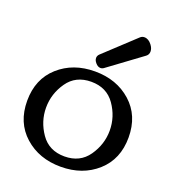

<svg xmlns="http://www.w3.org/2000/svg" viewBox="-135 -833 851 947"><g transform="rotate(20 290.5 -359.0)"><path d="M308.6 -513.2Q317.9 -513.2 326.2 -519.5L500 -647.5Q513.2 -657.2 513.2 -673.8Q513.2 -690.4 500.5 -707Q483.4 -730 460.9 -730Q448.7 -730 439 -720.7L281.2 -573.7Q271.5 -564.5 271.5 -552.7Q271.5 -540 282.2 -527.8Q294.4 -513.2 308.6 -513.2ZM290.5 11.7Q404.8 11.7 480.7 -56.2Q556.6 -124 556.6 -238.3Q556.6 -352.5 480.7 -420.4Q404.8 -488.3 290.5 -488.3Q176.3 -488.3 100.3 -420.4Q24.4 -352.5 24.4 -238.3Q24.4 -124 100.3 -56.2Q176.3 11.7 290.5 11.7ZM290.5 -42.5Q209 -42.5 166.3 -104.2Q123.5 -166 123.5 -238.3Q123.5 -311 166.3 -372.6Q209 -434.1 290.5 -434.1Q371.6 -434.1 414.6 -372.6Q457.5 -311 457.5 -238.3Q457.5 -166 414.6 -104.2Q371.6 -42.5 290.5 -42.5Z"/></g></svg>

Font: Gayathri
Style: Bold
Weight: 700
Designer: Binoy Dominic <binoy.domenic@gmail.com>
Foundry: SMC
Version: Version 1.000